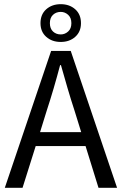

<svg xmlns="http://www.w3.org/2000/svg" viewBox="-20 -900 584 920"><path d="M203 -367 172 -267H369L338 -367Q320 -422 304 -476.5Q288 -531 272 -588H268Q253 -531 237 -476.5Q221 -422 203 -367ZM3 0 225 -656H319L541 0H452L390 -200H151L88 0ZM271 -699Q229 -699 201.5 -723.5Q174 -748 174 -789Q174 -831 201.5 -855.5Q229 -880 271 -880Q313 -880 340.5 -855.5Q368 -831 368 -789Q368 -748 340.5 -723.5Q313 -699 271 -699ZM271 -735Q291 -735 306.5 -749Q322 -763 322 -789Q322 -815 306.5 -829Q291 -843 271 -843Q249 -843 234 -829Q219 -815 219 -789Q219 -763 234 -749Q249 -735 271 -735Z"/></svg>

Font: Source Sans Pro
Style: Regular
Weight: 400
Designer: Paul D. Hunt
Foundry: Adobe Systems Incorporated
Version: Version 2.021;PS 2.000;hotconv 1.0.86;makeotf.lib2.5.63406